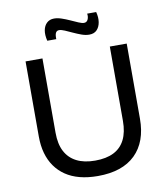

<svg xmlns="http://www.w3.org/2000/svg" viewBox="-94 -938 898 1030"><g transform="rotate(-10 355.5 -423.5)"><path d="M356 13Q302 13 258 1.5Q214 -10 181 -32.5Q148 -55 125.5 -87Q103 -119 91.5 -160Q80 -201 80 -251V-660H172V-255Q172 -194 193 -153.5Q214 -113 255 -92Q296 -71 356 -71Q417 -71 457.5 -91.5Q498 -112 518.5 -153Q539 -194 539 -255V-660H631V-251Q631 -125 560.5 -56Q490 13 356 13ZM442 -742Q422 -742 400 -750Q378 -758 356.5 -768Q335 -778 316.5 -786Q298 -794 286 -794Q273 -794 267.5 -783Q262 -772 263 -749H214Q206 -782 210.5 -806.5Q215 -831 230.5 -845.5Q246 -860 270 -860Q289 -860 311 -852.5Q333 -845 355 -835Q377 -825 395.5 -817Q414 -809 425 -809Q440 -809 446.5 -823Q453 -837 450 -855H499Q507 -825 503 -799.5Q499 -774 484 -758Q469 -742 442 -742Z"/></g></svg>

Font: Bricolage Grotesque 16pt
Style: Regular
Weight: 400
Version: Version 1.001;gftools[0.9.33.dev8+g029e19f]